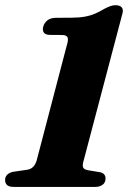

<svg xmlns="http://www.w3.org/2000/svg" viewBox="-23 -733 503 753"><path d="M174.4 -596.1 219.9 -595.8Q236.7 -595.8 241.6 -587.2Q246.4 -578.5 238.9 -554.9L120.9 -104Q116 -87.7 107 -78.7Q98 -69.7 85 -67.5L28.4 -59.2Q14.1 -56.3 5.7 -48.2Q-2.7 -40.1 -3 -28.1Q-3.3 -14.9 4.5 -7.4Q12.4 0 30.9 0H350.3Q368.1 0 379.4 -8.4Q390.7 -16.8 390.9 -32.4Q391.2 -42 385.9 -48.5Q380.6 -55 369.6 -57.5L321.3 -65.5Q305.5 -68.5 302.6 -77.5Q299.8 -86.5 304.7 -102L456.6 -677.8Q462 -695.5 454.4 -704.1Q446.8 -712.6 429.3 -712.6Q420.5 -712.6 410.8 -709.3Q401.1 -705.9 387.6 -699.1Q369.6 -688.3 351.6 -680.3Q333.7 -672.2 310.8 -667.9Q287.9 -663.6 255.3 -663.5L197.8 -663.2Q175.8 -663.2 163.5 -653.6Q151.1 -644 146.8 -629.5Q142.4 -614.4 148.9 -605.3Q155.4 -596.1 174.4 -596.1Z"/></svg>

Font: Fraunces
Style: Italic
Weight: 900
Italic angle: -16°
Version: Version 1.000;[0bf87f6ff]